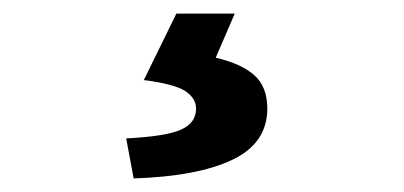

<svg xmlns="http://www.w3.org/2000/svg" viewBox="-20 -24 595 283"><path d="M177 239 166 180Q225 177 247 167Q269 157 269 136Q269 121 253.5 110.5Q238 100 192 94L240 -4H326L298 61Q336 70 355 87Q374 104 374 136Q374 187 322.5 211.5Q271 236 177 239Z"/></svg>

Font: TypoPRO Source Sans Pro
Style: Bold
Weight: 700
Designer: Paul D. Hunt
Foundry: Adobe Systems Incorporated
Version: Version 2.020;PS 2.000;hotconv 1.0.86;makeotf.lib2.5.63406